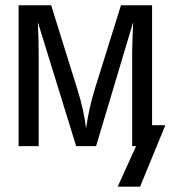

<svg xmlns="http://www.w3.org/2000/svg" viewBox="-20 -548 640 720"><path d="M421.4 151.9 490.2 0H475.6V-353.5L477.1 -409.2L479.5 -465.3L340.3 0H265.6L122.1 -464.4Q125 -388.2 125 -353.5V0H49.8V-528.3H171.9L269.5 -215.3Q295.4 -132.8 302.7 -65.9Q313.5 -143.6 335.9 -215.3L433.6 -528.3H550.3V-78.6H600.1L505.4 151.9Z"/></svg>

Font: Cousine
Style: Regular
Weight: 400
Monospace: yes
Designer: Steve Matteson
Foundry: Ascender Corporation
Version: Version 1.20